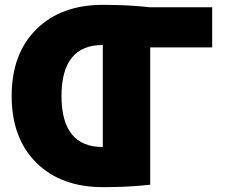

<svg xmlns="http://www.w3.org/2000/svg" viewBox="-20 -760 936 790"><path d="M853 -730V-565H598V0Q512 10 403 10Q231 10 129.5 -90.5Q28 -191 28 -365Q28 -539 129.5 -639.5Q231 -740 403 -740Q512 -740 598 -730ZM403 -575Q233 -575 233 -365Q233 -155 403 -155Z"/></svg>

Font: Mplus 1p Black
Style: Regular
Weight: 900
Version: Version 1.061